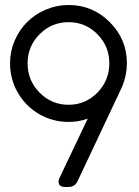

<svg xmlns="http://www.w3.org/2000/svg" viewBox="-20 -744 555 764"><path d="M252 0H238.8Q221.2 0 215.3 -10.5Q209.5 -21 217.8 -38.1L329.1 -272Q293 -258.8 252.9 -258.8Q189.5 -258.8 135.7 -290Q82 -321.3 51 -375Q20 -428.7 20 -492.2Q20 -539.6 38.3 -582.3Q56.6 -625 87.9 -656.2Q119.1 -687.5 162.4 -705.8Q205.6 -724.1 252.9 -724.1Q348.6 -724.1 416.7 -656Q484.9 -587.9 484.9 -492.2Q484.9 -445.8 466.8 -400.9L289.1 -23.9Q278.3 0 252 0ZM89.8 -492.2Q89.8 -423.8 137.5 -375.5Q185.1 -327.1 252.9 -327.1Q320.3 -327.1 367.7 -375.5Q415 -423.8 415 -492.2Q415 -559.6 367.7 -607.7Q320.3 -655.8 252.9 -655.8Q185.1 -655.8 137.5 -607.7Q89.8 -559.6 89.8 -492.2Z"/></svg>

Font: Arcon Rounded-
Style: Regular
Weight: 400
Designer: M. Zarth
Foundry: martin zarth - visuelle & digitale kommunikation
Version: Version 1.110;PS 001.110;hotconv 1.0.70;makeotf.lib2.5.58329